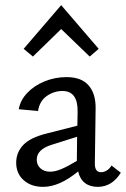

<svg xmlns="http://www.w3.org/2000/svg" viewBox="-20 -722 491 747"><path d="M450 -50Q416 5 360 5Q330 5 310.5 -10Q291 -25 284 -55Q211 5 148 5Q101 5 72 -21Q43 -47 43 -89Q43 -129 70.5 -158Q98 -187 163 -203L281 -233L282 -288Q283 -368 223 -368Q190 -368 162 -348.5Q134 -329 128 -290L53 -297Q59 -332 86 -360.5Q113 -389 153.5 -405.5Q194 -422 239 -422Q297 -422 325 -389.5Q353 -357 352 -299L349 -85Q349 -52 373 -52Q384 -52 395 -58.5Q406 -65 414 -78ZM175 -54Q195 -54 219.5 -64.5Q244 -75 279 -96V-99L280 -190L182 -159Q123 -141 123 -101Q123 -80 137.5 -67Q152 -54 175 -54ZM72 -532 218 -702 364 -532 329 -502 218 -609 108 -502Z"/></svg>

Font: Ysabeau Medium
Style: Regular
Weight: 500
Designer: Christian Thalmann (Catharsis Fonts)
Version: Version 0.003